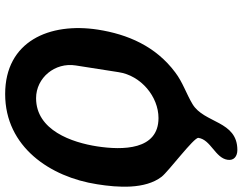

<svg xmlns="http://www.w3.org/2000/svg" viewBox="-118 -816 941 745"><g transform="rotate(90 352.5 -443.5)"><path d="M95 -353C66 -165 140 7 345 7C550 7 667 -168 695 -350C708 -431 715 -536 666 -600C645 -627 512 -726 515 -743C522 -791 593 -808 600 -856C604 -881 586 -894 562 -894C448 -894 459 -765 384 -720C344 -696 299 -682 261 -653C159 -577 113 -468 95 -353ZM438 -588C563 -588 563 -448 548 -350C533 -253 486 -113 361 -113C282 -113 221 -186 234 -267L260 -433C273 -520 355 -588 438 -588Z"/></g></svg>

Font: Asimov Print
Style: Regular
Weight: 500
Designer: Google
Version: Version 2.000980: 2014